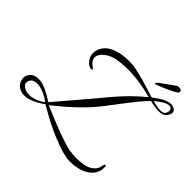

<svg xmlns="http://www.w3.org/2000/svg" viewBox="-246 -1103 1569 1569"><g transform="rotate(45 539.0 -318.5)"><path d="M869 -631Q963 -706 1020 -706Q1035 -706 1049 -700Q1078 -688 1078 -662Q1078 -636 1048 -607Q1012 -577 886 -607Q861 -584 817.5 -531.5Q774 -479 710 -394Q627 -284 601 -255Q588 -240 576.5 -227Q565 -214 554 -203Q533 -182 517 -165.5Q501 -149 478 -128L442 -95Q436 -90 427 -82Q418 -74 406 -64Q395 -54 387 -48Q379 -42 375 -38L344 -13L319 8Q596 127 700 148Q778 162 863 148Q907 142 938 117Q972 91 976 59Q980 26 992 26Q1001 26 1001 41Q1001 56 999 71Q998 79 995.5 87.5Q993 96 988 106Q983 116 975.5 128Q968 140 955.5 151.5Q943 163 925 174Q907 185 882 194Q829 212 764 212Q699 212 581 165Q522 142 472 118Q422 94 379 70L294 22Q193 94 121 94Q107 94 94 91Q35 78 18 25Q13 8 13 -4Q13 -34 37.5 -60Q62 -86 107 -86Q131 -86 156 -79Q207 -66 299 -7Q430 -160 514 -259Q598 -358 637 -406Q737 -524 850 -616Q700 -657 570 -657Q497 -657 432 -644Q385 -632 350 -604Q307 -569 307 -533.5Q307 -498 352 -467Q374 -451 363 -447Q352 -443 340 -448Q321 -453 303 -474Q273 -508 273 -550Q273 -596 308 -639Q331 -667 378 -686Q442 -712 525 -712Q554 -712 581.5 -708.5Q609 -705 637 -698L721 -677Q735 -673 755 -666.5Q775 -660 801 -652ZM901 -622Q981 -601 1013.5 -608Q1046 -615 1049 -656Q1049 -664 1042.5 -675.5Q1036 -687 1019 -687Q978 -687 901 -622ZM64 -19Q58 -8 58 7Q58 15 63 24.5Q68 34 78.5 42Q89 50 105.5 56Q122 62 146 62Q164 62 183 57.5Q202 53 220 46Q238 39 253.5 30Q269 21 280 12Q270 4 262.5 -1.5Q255 -7 250 -11Q178 -51 129.5 -51Q81 -51 64 -19ZM812 -729Q811 -729 808.5 -730.5Q806 -732 806 -735Q806 -738 808 -742Q809 -745 836 -765Q850 -775 864 -785Q878 -795 894 -806Q925 -828 939 -838.5Q953 -849 966 -849Q992 -849 997.5 -838.5Q1003 -828 998 -818Q993 -806 908 -767Q821 -729 812 -729Z"/></g></svg>

Font: #9Slide05 Great Vibes
Style: Regular
Weight: 400
Designer: Robert E. Leuschke
Foundry: Robert E. Leuschke
Version: Version 1.001